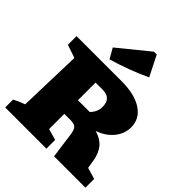

<svg xmlns="http://www.w3.org/2000/svg" viewBox="-253 -1101 1256 1256"><g transform="rotate(45 375.0 -473.0)"><path d="M671 -104 750 -81V0H460L436 -175Q431 -216 417 -230Q403 -244 368 -244H311V-103L389 -81V0H8V-73Q23 -81 42 -89.5Q61 -98 86 -107L99 -549L8 -580V-660H426Q545 -660 614 -615Q683 -570 683 -491Q683 -430 642 -381Q601 -332 535 -310Q591 -294 621.5 -258Q652 -222 662 -161ZM377 -533H311V-370H420Q456 -406 456 -453Q456 -533 377 -533ZM268 -705 228 -775 438 -946H464L535 -805Q469 -774 402.5 -749.5Q336 -725 268 -705Z"/></g></svg>

Font: Piazzolla Black
Style: Regular
Weight: 900
Designer: Juan Pablo del Peral
Foundry: Huerta Tipografica
Version: Version 1.330